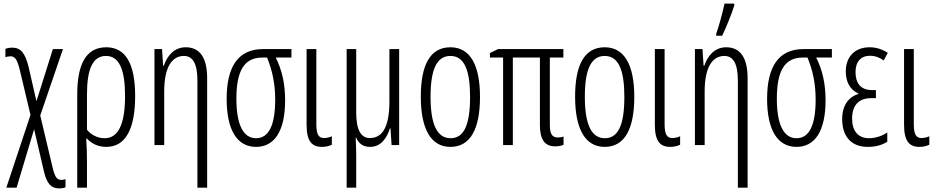

<svg xmlns="http://www.w3.org/2000/svg" viewBox="-20 -804 5186 1064"><path d="M48 -540C33 -540 18 -537 10 -533V-487C17 -490 27 -492 38 -492C65 -492 76 -471 90 -415L149 -167L15 236H72L169 -88L223 144C240 218 266 240 308 240C323 240 333 238 343 234V189C336 191 328 193 320 193C295 193 284 177 271 122L203 -164L329 -532H273L182 -243L138 -435C119 -511 94 -540 48 -540Z M729 -272C729 -454 674 -542 569 -542C457 -542 408 -449 408 -280V236H462V90C462 54 461 13 458 -36H462C487 -8 524 10 569 10C679 10 729 -95 729 -272ZM567 -494C641 -494 673 -418 673 -272C673 -117 636 -38 560 -38C521 -38 484 -57 462 -85V-281C462 -419 493 -494 567 -494Z M1009 -542C945 -542 906 -494 888 -440H884L878 -532H836V0H890V-298C890 -433 934 -494 999 -494C1048 -494 1074 -452 1074 -357V236H1128V-370C1128 -488 1085 -542 1009 -542Z M1560 -248C1560 -342 1542 -418 1508 -485H1595V-532H1438C1299 -532 1236 -434 1236 -256C1236 -85 1293 10 1399 10C1500 10 1560 -76 1560 -248ZM1290 -257C1290 -406 1330 -485 1433 -485H1460C1490 -411 1505 -339 1505 -252C1505 -111 1470 -38 1399 -38C1329 -38 1290 -111 1290 -257Z M1733 -532H1679V-113C1679 -23 1707 10 1764 10C1785 10 1802 6 1819 -2V-49C1810 -44 1791 -39 1776 -39C1748 -39 1733 -56 1733 -115Z M2192 -532H2138V-243C2138 -106 2102 -39 2030 -39C1980 -39 1954 -84 1954 -181V-532H1901V236H1954V56C1954 29 1953 -4 1951 -42H1953C1969 -6 1994 10 2031 10C2091 10 2124 -39 2141 -93H2144L2150 0H2192Z M2640 -267C2640 -443 2586 -542 2476 -542C2364 -542 2312 -445 2312 -268C2312 -91 2367 10 2476 10C2587 10 2640 -90 2640 -267ZM2366 -268C2366 -416 2399 -494 2476 -494C2554 -494 2585 -413 2585 -267C2585 -112 2551 -38 2477 -38C2401 -38 2366 -117 2366 -268Z M3072 -42C3039 -42 3027 -62 3027 -115V-485H3102V-532H2740L2695 -510V-485H2768V0H2822V-485H2972V-111C2972 -32 2998 7 3056 7C3077 7 3095 3 3103 -2V-47C3093 -44 3082 -42 3072 -42Z M3495 -267C3495 -443 3441 -542 3331 -542C3219 -542 3167 -445 3167 -268C3167 -91 3222 10 3331 10C3442 10 3495 -90 3495 -267ZM3221 -268C3221 -416 3254 -494 3331 -494C3409 -494 3440 -413 3440 -267C3440 -112 3406 -38 3332 -38C3256 -38 3221 -117 3221 -268Z M3663 -532H3609V-113C3609 -23 3637 10 3694 10C3715 10 3732 6 3749 -2V-49C3740 -44 3721 -39 3706 -39C3678 -39 3663 -56 3663 -115Z M3949 -606H3982C4005 -654 4033 -722 4049 -773V-784H3995C3988 -748 3962 -650 3949 -617ZM4004 -542C3940 -542 3901 -494 3883 -440H3879L3873 -532H3831V0H3885V-298C3885 -433 3929 -494 3994 -494C4043 -494 4069 -452 4069 -357V236H4123V-370C4123 -488 4080 -542 4004 -542Z M4555 -248C4555 -342 4537 -418 4503 -485H4590V-532H4433C4294 -532 4231 -434 4231 -256C4231 -85 4288 10 4394 10C4495 10 4555 -76 4555 -248ZM4285 -257C4285 -406 4325 -485 4428 -485H4455C4485 -411 4500 -339 4500 -252C4500 -111 4465 -38 4394 -38C4324 -38 4285 -111 4285 -257Z M4834 -305H4811C4750 -305 4721 -343 4721 -405C4721 -461 4750 -495 4801 -495C4829 -495 4856 -485 4877 -469L4900 -511C4869 -531 4836 -542 4799 -542C4720 -542 4667 -492 4667 -408C4667 -351 4691 -305 4737 -286V-283C4682 -267 4647 -219 4647 -144C4647 -54 4692 10 4789 10C4837 10 4870 -2 4897 -18V-70C4873 -53 4835 -38 4796 -38C4736 -38 4702 -78 4702 -146C4702 -221 4739 -260 4808 -260H4834Z M5044 -532H4990V-113C4990 -23 5018 10 5075 10C5096 10 5113 6 5130 -2V-49C5121 -44 5102 -39 5087 -39C5059 -39 5044 -56 5044 -115Z"/></svg>

Font: Noto Sans Display Condensed Light
Style: Regular
Weight: 300
Width: 3
Designer: Monotype Design Team
Foundry: Monotype Imaging Inc.
Version: Version 1.900